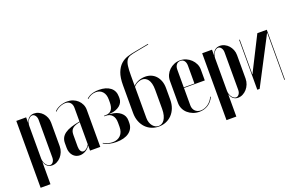

<svg xmlns="http://www.w3.org/2000/svg" viewBox="-105 -1186 2771 1789"><g transform="rotate(-20 1280.0 -291.0)"><path d="M139.5 -473V-495H42V168H139.5V-21.2V-49.8H141.5Q152.2 -18.5 171.2 -4.8Q190.2 9 215.5 9Q240.8 9 263.4 -2.6Q286 -14.2 303.4 -33.9Q320.8 -53.5 331.1 -79.9Q341.5 -106.2 341.5 -134.8V-368.5Q341.5 -396.2 331.5 -420.8Q321.5 -445.2 304.9 -463.8Q288.2 -482.2 266 -493.1Q243.8 -504 218.5 -504Q191.8 -504 172.2 -489.5Q152.8 -475 141.2 -442.8H139.5ZM139.5 -86.8V-409.5Q139.5 -424.5 144.4 -439.5Q149.2 -454.5 157.8 -466.5Q166.2 -478.5 176.8 -485.6Q187.2 -492.8 198 -492.8Q216.2 -492.8 228.6 -475.2Q241 -457.8 241 -432.2V-59.8Q241 -34.5 228.9 -17.6Q216.8 -0.8 198.8 -0.8Q187.5 -0.8 177 -7.9Q166.5 -15 158 -27Q149.5 -39 144.5 -54.6Q139.5 -70.2 139.5 -86.8Z M396.8 -98.5Q396.8 -75.2 403.9 -55.2Q411 -35.2 423.5 -21Q436 -6.8 453 1.1Q470 9 490.5 9Q520.2 9 547.9 -6.9Q575.5 -22.8 591.2 -49H593.2V-27.5V0H694.5V-368Q694.5 -396.8 683 -421.6Q671.5 -446.5 651.8 -464.8Q632 -483 605.5 -493.4Q579 -503.8 547.5 -503.8Q529 -503.8 509.9 -500Q490.8 -496.2 473.5 -489.2Q456.2 -482.2 442.2 -472.8Q428.2 -463.2 419.2 -452.5L424.2 -448.5Q431.5 -457.5 443.2 -466Q455 -474.5 469.4 -481.1Q483.8 -487.8 499 -491.4Q514.2 -495 527.5 -495Q558 -495 575.6 -476.1Q593.2 -457.2 593.2 -423.5V-288.5Q541.5 -279.5 504.4 -267Q467.2 -254.5 443.2 -237Q419.2 -219.5 408 -197Q396.8 -174.5 396.8 -146.2ZM534.5 -14.8Q517.2 -14.8 507.2 -31.1Q497.2 -47.5 497.2 -74.5V-190.5Q497.2 -211.2 502.2 -226.2Q507.2 -241.2 518.9 -252Q530.5 -262.8 548.8 -270Q567 -277.2 593.2 -282.5V-62.2Q581.2 -40.2 565.2 -27.5Q549.2 -14.8 534.5 -14.8Z M852.8 9Q892.2 9 924 0.5Q955.8 -8 978.1 -24.4Q1000.5 -40.8 1012.8 -64.4Q1025 -88 1025 -117.8V-142.2Q1025 -189.5 988.4 -220.1Q951.8 -250.8 893.8 -255L879 -256.8V-259.8L893.8 -260.8Q920.5 -262.8 943.2 -271.4Q966 -280 982.6 -293.2Q999.2 -306.5 1008.4 -324.6Q1017.5 -342.8 1017.5 -364.2V-379.8Q1017.5 -439.5 975.8 -471.8Q934 -504 863 -504Q823 -504 791.1 -493.4Q759.2 -482.8 738.5 -461.8L742.8 -457.8Q761.2 -475.5 783.6 -484.5Q806 -493.5 829.5 -493.5Q870.5 -493.5 895.2 -465.6Q920 -437.8 920 -388V-360Q920 -309.8 900.5 -285.2Q881 -260.8 842.2 -260.8H827V-254.8H842.2Q882 -254.8 904.6 -229.2Q927.2 -203.8 927.2 -155.5V-114.8Q927.2 -88.2 919.9 -67.1Q912.5 -46 898 -31.2Q883.5 -16.5 864 -9Q844.5 -1.5 820.2 -1.5Q797.2 -1.5 774.6 -8Q752 -14.5 729.5 -27.2L726.5 -22.2Q751.2 -7 783.1 1Q815 9 852.8 9Z M1089.8 -192.2V-466.5Q1089.8 -543.8 1108.1 -591.1Q1126.5 -638.5 1156.6 -666Q1186.8 -693.5 1225.8 -705.9Q1264.8 -718.2 1306 -724.8L1439.8 -750L1441 -744L1308.8 -718.8Q1272.8 -712.2 1249.8 -704.2Q1226.8 -696.2 1213.5 -676.8Q1200.2 -657.2 1195.2 -622.1Q1190.2 -587 1190.2 -525.8V-106Q1190.2 -80.8 1197.4 -60.4Q1204.5 -40 1216.1 -26.1Q1227.8 -12.2 1242.4 -4.6Q1257 3 1273.8 3Q1289.5 3 1304.6 -5Q1319.8 -13 1331.4 -30Q1343 -47 1350.1 -73.4Q1357.2 -99.8 1357.2 -136.2V-325.2Q1357.2 -360.8 1350.6 -386.1Q1344 -411.5 1332.5 -427Q1321 -442.5 1306.2 -449.8Q1291.5 -457 1275.8 -457Q1251.5 -457 1224.5 -443.1Q1197.5 -429.2 1183 -404.8L1182.2 -413.5Q1189.8 -426.8 1203.9 -437.5Q1218 -448.2 1234.9 -456.1Q1251.8 -464 1271.4 -468Q1291 -472 1310 -472Q1341.2 -472 1368 -461Q1394.8 -450 1414.6 -428.5Q1434.5 -407 1446.1 -376Q1457.8 -345 1457.8 -305V-192.5Q1457.8 -145.2 1443.5 -108.1Q1429.2 -71 1404 -44.9Q1378.8 -18.8 1345.4 -4.9Q1312 9 1273.8 9Q1236.2 9 1202.5 -4.9Q1168.8 -18.8 1143.9 -44.9Q1119 -71 1104.4 -108.4Q1089.8 -145.8 1089.8 -192.2Z M1514.8 -356.5V-137Q1514.8 -106.5 1527.1 -79.7Q1539.4 -52.9 1561.4 -33.5Q1583.3 -14.1 1612.6 -2.6Q1641.8 9 1674.8 9Q1725 9 1763.6 -16Q1802.2 -41 1822 -86.8L1816.2 -89Q1808.5 -69.5 1795.4 -53Q1782.2 -36.5 1765.4 -24.2Q1748.5 -12 1729.2 -5.2Q1709.9 1.5 1691.5 1.5Q1674.5 1.5 1660.3 -4.4Q1646.1 -10.3 1636.3 -20.3Q1626.5 -30.2 1620.9 -44.6Q1615.2 -59 1615.2 -75.8V-431.5Q1615.2 -461.8 1629.8 -479.9Q1644.2 -498 1668.8 -498Q1693.2 -498 1707.1 -480.4Q1721 -462.8 1721 -431.5V-255H1610V-249H1821.5V-357.2Q1821.5 -386.9 1808.9 -413.3Q1796.2 -439.8 1775.2 -459.9Q1754.2 -480.1 1726.4 -492.1Q1698.5 -504 1667.4 -504Q1636.2 -504 1608.6 -492.4Q1581 -480.8 1559.8 -460.5Q1538.7 -440.3 1526.7 -413.6Q1514.8 -386.9 1514.8 -356.5Z M1982.5 -473V-495H1885V168H1982.5V-21.2V-49.8H1984.5Q1995.2 -18.5 2014.2 -4.8Q2033.2 9 2058.5 9Q2083.8 9 2106.4 -2.6Q2129 -14.2 2146.4 -33.9Q2163.8 -53.5 2174.1 -79.9Q2184.5 -106.2 2184.5 -134.8V-368.5Q2184.5 -396.2 2174.5 -420.8Q2164.5 -445.2 2147.9 -463.8Q2131.2 -482.2 2109 -493.1Q2086.8 -504 2061.5 -504Q2034.8 -504 2015.2 -489.5Q1995.8 -475 1984.2 -442.8H1982.5ZM1982.5 -86.8V-409.5Q1982.5 -424.5 1987.4 -439.5Q1992.2 -454.5 2000.8 -466.5Q2009.2 -478.5 2019.8 -485.6Q2030.2 -492.8 2041 -492.8Q2059.2 -492.8 2071.6 -475.2Q2084 -457.8 2084 -432.2V-59.8Q2084 -34.5 2071.9 -17.6Q2059.8 -0.8 2041.8 -0.8Q2030.5 -0.8 2020 -7.9Q2009.5 -15 2001 -27Q1992.5 -39 1987.5 -54.6Q1982.5 -70.2 1982.5 -86.8Z M2432 -495 2273.5 -181 2259.8 -152.5H2257.5V-182.5V-495H2251.5V0H2274.8L2503 -437.2L2517.8 -466.5H2519.8V-436.5V0H2525.8V-495Z"/></g></svg>

Font: Moniqa Black
Style: Regular
Weight: 900
Designer: Rajesh Rajput
Foundry: Rajesh Rajput
Version: Version 1.000